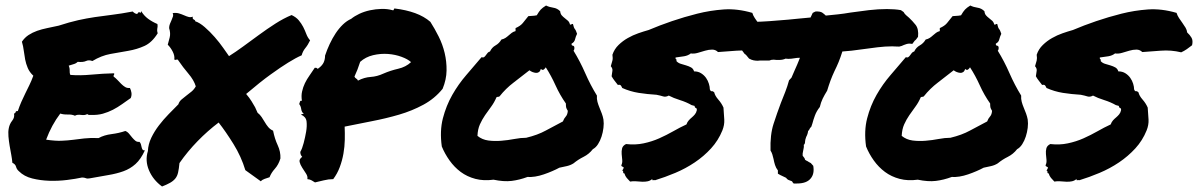

<svg xmlns="http://www.w3.org/2000/svg" viewBox="-20 -636 4299 689"><path d="M544.9 -549.8Q545.9 -543 545.4 -539.6Q544.9 -536.1 544.4 -533.2Q543.9 -530.3 543.9 -526.9Q543.9 -523.4 545.9 -516.6Q525.4 -483.4 498.5 -471.2Q471.7 -459 440.4 -453.6Q409.2 -448.2 376.5 -442.4Q343.8 -436.5 311.5 -417Q298.8 -421.9 288.6 -417Q278.3 -412.1 258.8 -414.1Q252.9 -408.2 244.1 -405.8Q235.4 -403.3 226.6 -400.4Q230.5 -391.6 230 -382.3Q229.5 -373 232.4 -367.2Q266.6 -364.3 308.1 -368.2Q349.6 -372.1 389.6 -373Q390.6 -368.2 388.7 -366.7Q386.7 -365.2 387.7 -361.3Q394.5 -356.4 401.4 -349.1Q408.2 -341.8 415 -335Q421.9 -328.1 429.2 -323.7Q436.5 -319.3 446.3 -320.3Q450.2 -312.5 451.7 -303.2Q453.1 -293.9 449.2 -284.2Q433.6 -273.4 418 -262.2Q402.3 -251 385.3 -242.2Q368.2 -233.4 349.1 -228Q330.1 -222.7 306.6 -223.6Q301.8 -223.6 299.3 -223.6Q296.9 -223.6 293 -226.6Q285.2 -221.7 271 -223.6Q256.8 -225.6 249 -220.7Q238.3 -225.6 223.1 -225.1Q208 -224.6 196.3 -228.5Q180.7 -208 168 -184.6Q155.3 -161.1 145.5 -134.8Q178.7 -129.9 200.7 -130.9Q222.7 -131.8 242.2 -134.3Q261.7 -136.7 282.2 -139.2Q302.7 -141.6 334 -140.6Q353.5 -151.4 380.4 -154.8Q407.2 -158.2 429.7 -166Q437.5 -163.1 443.4 -155.8Q449.2 -148.4 454.6 -142.1Q460 -135.7 465.8 -130.9Q471.7 -126 480.5 -127Q484.4 -123 485.8 -117.7Q487.3 -112.3 488.3 -107.4Q489.3 -102.5 491.7 -99.1Q494.1 -95.7 500 -96.7Q485.4 -64.5 466.3 -47.4Q447.3 -30.3 422.9 -21.5Q398.4 -12.7 368.7 -7.8Q338.9 -2.9 302.7 3.9Q293.9 5.9 288.1 3.4Q282.2 1 274.4 1Q252 5.9 220.7 9.8Q189.5 13.7 157.2 12.7Q125 11.7 95.7 4.4Q66.4 -2.9 47.9 -21.5Q40 -28.3 37.6 -37.6Q35.2 -46.9 24.4 -51.8Q23.4 -64.5 20.5 -80.1Q17.6 -95.7 14.6 -112.8Q11.7 -129.9 10.3 -146.5Q8.8 -163.1 11.7 -176.8Q14.6 -191.4 23.9 -203.1Q33.2 -214.8 30.3 -228.5Q35.2 -229.5 36.1 -233.9Q37.1 -238.3 43.9 -237.3Q49.8 -254.9 56.6 -270.5Q63.5 -286.1 70.8 -300.8Q78.1 -315.4 85.4 -330.6Q92.8 -345.7 99.6 -364.3Q85.9 -377 79.6 -392.1Q73.2 -407.2 70.3 -422.4Q67.4 -437.5 65.4 -453.6Q63.5 -469.7 58.6 -486.3Q68.4 -501 82.5 -510.3Q96.7 -519.5 113.3 -525.4Q129.9 -531.2 149.4 -535.2Q168.9 -539.1 190.4 -543.9Q229.5 -556.6 260.3 -563.5Q291 -570.3 320.8 -574.7Q350.6 -579.1 382.8 -583Q415 -586.9 456.1 -594.7Q464.8 -585.9 472.7 -585.9Q476.6 -594.7 481.9 -591.3Q487.3 -587.9 486.3 -596.7Q496.1 -580.1 511.2 -568.8Q526.4 -557.6 544.9 -549.8Z M860.4 -25.4Q845.7 -74.2 817.9 -119.1Q790 -164.1 764.6 -196.3Q724.6 -166 689 -129.4Q653.3 -92.8 624 -50.8Q622.1 -30.3 619.1 -17.1Q616.2 -3.9 608.9 4.9Q601.6 13.7 590.3 20Q579.1 26.4 561.5 33.2Q529.3 9.8 514.6 -24.9Q500 -59.6 510.7 -93.8Q511.7 -118.2 522.9 -141.6Q534.2 -165 550.3 -186Q566.4 -207 585 -226.1Q603.5 -245.1 620.1 -261.7Q623 -271.5 631.3 -278.8Q639.6 -286.1 648.9 -293Q658.2 -299.8 667.5 -307.6Q676.8 -315.4 682.6 -326.2Q675.8 -348.6 656.2 -371.6Q636.7 -394.5 620.1 -418.9Q618.2 -423.8 612.8 -421.9Q607.4 -419.9 605.5 -422.9Q607.4 -435.5 600.1 -450.2Q592.8 -464.8 582 -475.6Q585 -486.3 588.9 -501.5Q592.8 -516.6 586.9 -535.2Q586.9 -543 589.8 -550.3Q592.8 -557.6 595.7 -564Q598.6 -570.3 600.6 -576.7Q602.5 -583 599.6 -588.9Q612.3 -590.8 622.1 -587.9Q631.8 -585 640.6 -581.1Q649.4 -577.1 656.7 -575.2Q664.1 -573.2 671.9 -576.2Q670.9 -571.3 671.9 -569.3Q672.9 -567.4 674.8 -566.4Q676.8 -565.4 678.7 -564Q680.7 -562.5 680.7 -559.6Q696.3 -554.7 714.8 -538.6Q733.4 -522.5 750.5 -502.9Q767.6 -483.4 781.2 -463.9Q794.9 -444.3 801.8 -434.6Q825.2 -449.2 852.5 -469.2Q879.9 -489.3 909.2 -510.7Q938.5 -532.2 968.3 -551.3Q998 -570.3 1026.4 -582Q1043 -574.2 1052.2 -563Q1061.5 -551.8 1067.9 -539.6Q1074.2 -527.3 1079.1 -514.2Q1084 -501 1092.8 -491.2Q1085 -474.6 1075.7 -463.4Q1066.4 -452.1 1062.5 -437.5Q1042 -428.7 1013.7 -411.1Q988.3 -395.5 951.7 -369.1Q915 -342.8 863.3 -298.8Q875 -285.2 882.8 -272.5Q890.6 -259.8 895.5 -251Q900.4 -240.2 904.3 -231.4Q913.1 -224.6 918.9 -215.8Q924.8 -207 930.2 -197.8Q935.5 -188.5 942.4 -180.2Q949.2 -171.9 960 -167Q965.8 -137.7 976.6 -114.7Q987.3 -91.8 986.3 -67.4Q979.5 -44.9 966.3 -30.3Q953.1 -15.6 947.3 0Q938.5 2.9 929.7 5.9Q920.9 8.8 916 14.6Z M1396.5 -605.5Q1437.5 -600.6 1469.7 -588.9Q1502 -577.1 1524.4 -557.6Q1540 -533.2 1554.2 -504.9Q1568.4 -476.6 1575.7 -445.8Q1583 -415 1582.5 -382.8Q1582 -350.6 1568.4 -317.4Q1540 -282.2 1499.5 -260.3Q1459 -238.3 1412.1 -224.6Q1365.2 -210.9 1314.9 -201.2Q1264.6 -191.4 1216.8 -181.6Q1217.8 -159.2 1217.3 -134.3Q1216.8 -109.4 1212.4 -84.5Q1208 -59.6 1199.2 -36.1Q1190.4 -12.7 1175.8 6.8Q1159.2 6.8 1141.6 11.2Q1124 15.6 1110.4 18.6Q1103.5 14.6 1098.1 11.2Q1092.8 7.8 1083 6.8Q1085 -2.9 1078.1 -13.2Q1071.3 -23.4 1064.5 -34.2Q1057.6 -44.9 1055.2 -54.7Q1052.7 -64.5 1064.5 -73.2Q1057.6 -80.1 1057.6 -90.8Q1064.5 -102.5 1069.8 -123Q1075.2 -143.6 1078.6 -163.6Q1082 -183.6 1080.1 -200.2Q1078.1 -216.8 1060.5 -224.6Q1061.5 -226.6 1064.5 -226.6Q1067.4 -226.6 1070.3 -227.5Q1062.5 -233.4 1061 -244.1Q1059.6 -254.9 1053.7 -262.7Q1055.7 -267.6 1056.6 -271.5Q1057.6 -275.4 1063.5 -274.4Q1060.5 -292 1064 -307.6Q1067.4 -323.2 1074.2 -337.4Q1081.1 -351.6 1090.8 -365.2Q1100.6 -378.9 1109.4 -392.6Q1116.2 -393.6 1117.7 -390.6Q1119.1 -387.7 1124 -391.6Q1136.7 -401.4 1141.6 -412.1Q1146.5 -422.9 1146.5 -436.5Q1153.3 -457 1163.1 -478Q1172.9 -499 1184.6 -516.6Q1196.3 -534.2 1210.4 -547.9Q1224.6 -561.5 1240.2 -568.4Q1252 -578.1 1269.5 -586.4Q1287.1 -594.7 1307.6 -599.1Q1328.1 -603.5 1349.1 -604Q1370.1 -604.5 1387.7 -599.6Q1392.6 -597.7 1393.1 -601.6Q1393.6 -605.5 1396.5 -605.5ZM1356.4 -372.1Q1380.9 -382.8 1408.7 -389.2Q1436.5 -395.5 1455.1 -413.1Q1443.4 -423.8 1420.9 -432.1Q1398.4 -440.4 1372.1 -442.4Q1345.7 -444.3 1318.8 -438Q1292 -431.6 1272.5 -414.1Q1266.6 -396.5 1262.7 -386.2Q1258.8 -376 1252 -361.3Q1253.9 -356.4 1258.3 -354Q1262.7 -351.6 1264.6 -346.7Q1287.1 -358.4 1310.1 -359.9Q1333 -361.3 1356.4 -372.1Z M2122.1 -293Q2121.1 -281.2 2124 -270.5Q2127 -259.8 2131.3 -249.5Q2135.7 -239.3 2139.6 -228.5Q2143.6 -217.8 2145.5 -207Q2147.5 -193.4 2145.5 -177.2Q2143.6 -161.1 2138.7 -146Q2133.8 -130.9 2126 -118.7Q2118.2 -106.4 2107.4 -100.6Q2093.8 -83 2074.2 -73.2Q2054.7 -63.5 2038.1 -49.8Q2027.3 -43 2014.2 -40Q2001 -37.1 1987.3 -34.2Q1976.6 -28.3 1961.9 -22Q1947.3 -15.6 1931.6 -10.3Q1916 -4.9 1900.4 -2.4Q1884.8 0 1873 -1Q1843.8 9.8 1815.9 13.2Q1788.1 16.6 1751 8.8Q1715.8 13.7 1686 5.9Q1656.2 -2 1633.3 -19Q1610.4 -36.1 1593.3 -60.1Q1576.2 -84 1565.4 -110.4Q1557.6 -166 1569.3 -211.4Q1581.1 -256.8 1603 -295.4Q1625 -334 1653.3 -366.7Q1681.6 -399.4 1708 -430.7Q1713.9 -428.7 1717.3 -431.2Q1720.7 -433.6 1723.6 -438Q1726.6 -442.4 1730 -446.3Q1733.4 -450.2 1738.3 -451.2Q1745.1 -465.8 1758.3 -473.1Q1771.5 -480.5 1779.3 -494.1Q1788.1 -496.1 1793.9 -500Q1799.8 -503.9 1805.2 -508.8Q1810.5 -513.7 1816.4 -518.1Q1822.3 -522.5 1830.1 -524.4V-535.2Q1847.7 -543 1856 -553.2Q1864.3 -563.5 1876 -578.1Q1884.8 -579.1 1890.1 -579.1Q1895.5 -579.1 1906.2 -581.1Q1914.1 -594.7 1920.4 -601.6Q1926.8 -608.4 1939.5 -616.2Q1951.2 -610.4 1965.3 -608.4Q1979.5 -606.4 1990.2 -595.7Q1991.2 -585.9 1996.1 -580.6Q2001 -575.2 2006.8 -570.8Q2012.7 -566.4 2018.1 -561.5Q2023.4 -556.6 2025.4 -547.9Q2029.3 -546.9 2030.8 -548.8Q2032.2 -550.8 2036.1 -549.8Q2039.1 -536.1 2043 -531.7Q2046.9 -527.3 2050.8 -514.6Q2045.9 -504.9 2043.5 -494.6Q2041 -484.4 2031.2 -479.5Q2030.3 -472.7 2035.2 -472.2Q2040 -471.7 2041 -466.8Q2042 -458 2038.1 -454.1Q2061.5 -416 2080.1 -373.5Q2098.6 -331.1 2122.1 -293ZM2000 -200.2Q2003.9 -210.9 2010.3 -217.8Q2016.6 -224.6 2017.6 -238.3Q2012.7 -246.1 2011.7 -250.5Q2010.7 -254.9 2010.7 -264.6Q1989.3 -294.9 1973.6 -329.6Q1958 -364.3 1938.5 -394.5Q1936.5 -390.6 1931.6 -386.7Q1926.8 -382.8 1920.9 -388.7Q1918.9 -380.9 1914.1 -377.4Q1909.2 -374 1903.3 -374.5Q1897.5 -375 1891.1 -377.4Q1884.8 -379.9 1879.9 -383.8Q1851.6 -361.3 1823.2 -339.8Q1794.9 -318.4 1772.5 -290Q1768.6 -288.1 1767.6 -288.6Q1766.6 -289.1 1761.7 -287.1Q1753.9 -268.6 1742.7 -253.4Q1731.4 -238.3 1720.7 -222.7Q1710 -207 1702.1 -189.5Q1694.3 -171.9 1693.4 -148.4Q1710 -134.8 1732.4 -131.8Q1754.9 -128.9 1778.8 -130.9Q1802.7 -132.8 1825.7 -137.2Q1848.6 -141.6 1868.2 -141.6Q1909.2 -151.4 1938.5 -167.5Q1967.8 -183.6 2000 -200.2Z M2177.7 -439.5Q2184.6 -460 2199.7 -474.6Q2214.8 -489.3 2232.9 -499.5Q2251 -509.8 2270.5 -516.6Q2290 -523.4 2307.6 -528.3Q2346.7 -544.9 2391.1 -560.1Q2435.5 -575.2 2481.9 -586.9Q2528.3 -598.6 2577.1 -602.1Q2626 -605.5 2679.7 -589.8Q2682.6 -580.1 2688.5 -571.3Q2694.3 -562.5 2700.7 -553.7Q2707 -544.9 2711.9 -536.6Q2716.8 -528.3 2717.8 -519.5Q2727.5 -510.7 2733.4 -500.5Q2739.3 -490.2 2735.4 -473.6Q2725.6 -465.8 2716.3 -459.5Q2707 -453.1 2696.3 -448.2Q2660.2 -457 2623 -454.1Q2585.9 -451.2 2556.6 -449.2Q2547.9 -458 2535.6 -458Q2523.4 -458 2510.3 -454.1Q2497.1 -450.2 2483.9 -446.3Q2470.7 -442.4 2459 -444.3Q2449.2 -436.5 2435.1 -434.1Q2420.9 -431.6 2404.3 -429.7Q2403.3 -424.8 2406.2 -423.3Q2409.2 -421.9 2407.2 -417Q2413.1 -410.2 2422.4 -407.2Q2431.6 -404.3 2441.9 -401.4Q2452.1 -398.4 2460 -394Q2467.8 -389.6 2470.7 -379.9Q2485.4 -379.9 2496.1 -373Q2506.8 -366.2 2513.7 -356.4Q2520.5 -346.7 2523.9 -335.4Q2527.3 -324.2 2527.3 -315.4Q2530.3 -307.6 2534.2 -308.6Q2538.1 -309.6 2543 -304.7Q2545.9 -292 2557.6 -278.8Q2569.3 -265.6 2576.2 -250Q2578.1 -225.6 2579.1 -206.5Q2580.1 -187.5 2572.3 -168Q2557.6 -131.8 2531.7 -103.5Q2505.9 -75.2 2473.1 -53.2Q2440.4 -31.2 2403.3 -15.6Q2366.2 0 2331.1 10.7Q2327.1 9.8 2323.2 10.7Q2319.3 11.7 2321.3 5.9Q2313.5 12.7 2304.2 14.6Q2294.9 16.6 2284.2 16.1Q2273.4 15.6 2262.2 14.6Q2251 13.7 2241.2 15.6Q2234.4 8.8 2229 2.4Q2223.6 -3.9 2220.7 -13.7Q2215.8 -13.7 2216.3 -18.6Q2216.8 -23.4 2212.9 -23.4Q2218.8 -33.2 2218.3 -34.7Q2217.8 -36.1 2215.3 -37.1Q2212.9 -38.1 2210.9 -39.6Q2209 -41 2210 -43.9Q2213.9 -51.8 2212.9 -62Q2211.9 -72.3 2210.9 -83Q2210 -93.8 2212.4 -103.5Q2214.8 -113.3 2226.6 -119.1Q2259.8 -115.2 2289.6 -121.6Q2319.3 -127.9 2345.7 -139.6Q2372.1 -151.4 2396 -165Q2419.9 -178.7 2443.4 -189.5Q2446.3 -198.2 2451.7 -204.1Q2457 -210 2462.9 -214.8Q2468.8 -219.7 2473.6 -225.6Q2478.5 -231.4 2480.5 -240.2Q2481.4 -247.1 2477.1 -248.5Q2472.7 -250 2472.7 -255.9L2461.9 -258.8Q2443.4 -269.5 2419.9 -276.9Q2396.5 -284.2 2379.9 -293Q2369.1 -287.1 2359.9 -290Q2350.6 -293 2335.9 -295.9Q2302.7 -297.9 2272 -302.7Q2241.2 -307.6 2212.9 -320.3Q2210.9 -325.2 2208 -329.1Q2205.1 -333 2197.3 -331.1Q2191.4 -338.9 2185.5 -346.2Q2179.7 -353.5 2174.8 -362.3Q2176.8 -374 2177.7 -382.3Q2178.7 -390.6 2171.9 -398.4Q2175.8 -411.1 2177.7 -418.9Q2179.7 -426.8 2177.7 -439.5Z M3181.6 -469.7Q3157.2 -469.7 3128.9 -466.3Q3100.6 -462.9 3073.2 -459Q3053.7 -456.1 3035.6 -454.1Q3017.6 -452.1 3002.9 -451.2Q2996.1 -429.7 2989.3 -413.1Q2982.4 -396.5 2974.6 -380.9Q2966.8 -364.3 2960.4 -347.2Q2954.1 -330.1 2948.2 -310.5Q2938.5 -294.9 2932.1 -281.7Q2925.8 -268.6 2921.9 -252Q2910.2 -237.3 2904.3 -221.2Q2898.4 -205.1 2895.5 -193.4L2891.6 -181.6Q2885.7 -175.8 2884.8 -172.4Q2883.8 -168.9 2879.9 -166Q2878.9 -155.3 2873 -144.5Q2871.1 -139.6 2870.1 -135.3Q2869.1 -130.9 2869.1 -128.9Q2869.1 -119.1 2864.3 -116.2Q2865.2 -111.3 2864.3 -106Q2863.3 -100.6 2862.3 -95.7Q2859.4 -84 2860.4 -77.1Q2863.3 -73.2 2865.7 -70.3Q2868.2 -67.4 2869.1 -62.5Q2875 -58.6 2877.9 -57.6Q2881.8 -54.7 2889.6 -50.8L2898.4 -41Q2903.3 -12.7 2889.6 3.9Q2875 22.5 2839.8 22.5H2828.1Q2823.2 17.6 2822.3 14.6Q2814.5 11.7 2809.6 9.8Q2804.7 7.8 2800.8 2Q2788.1 -3.9 2780.3 -7.8L2771.5 -12.7Q2771.5 -23.4 2771.5 -24.4Q2764.6 -33.2 2761.2 -43.9Q2757.8 -54.7 2755.9 -65.4Q2753.9 -74.2 2751.5 -82Q2749 -89.8 2745.1 -95.7Q2743.2 -152.3 2755.9 -191.4Q2768.6 -230.5 2782.2 -266.6Q2790 -286.1 2797.9 -306.2Q2805.7 -326.2 2811.5 -347.7L2820.3 -357.4Q2827.1 -373 2831.5 -383.3Q2835.9 -393.6 2840.8 -404.3Q2843.8 -411.1 2846.2 -417.5Q2848.6 -423.8 2850.6 -428.7Q2844.7 -428.7 2839.8 -428.2Q2835 -427.7 2830.1 -426.8Q2824.2 -425.8 2819.3 -425.3Q2814.5 -424.8 2809.6 -424.8Q2802.7 -424.8 2799.8 -425.8Q2789.1 -420.9 2776.4 -420.9H2766.6Q2763.7 -420.9 2761.2 -421.4Q2758.8 -421.9 2756.8 -421.9Q2747.1 -421.9 2741.2 -418.9Q2729.5 -418.9 2718.8 -418.9H2709Q2707 -418.9 2704.1 -418.5Q2701.2 -418 2699.2 -418Q2692.4 -418 2684.6 -419.4Q2676.8 -420.9 2668 -425.8Q2656.2 -441.4 2652.3 -442.4L2643.6 -454.1Q2642.6 -460 2640.6 -465.3Q2638.7 -470.7 2636.7 -477.5Q2632.8 -487.3 2629.4 -498.5Q2626 -509.8 2626 -525.4Q2627 -533.2 2629.9 -537.1Q2632.8 -541 2634.8 -543.9L2637.7 -558.6L2650.4 -557.6H2677.7Q2709 -557.6 2741.2 -560.1Q2773.4 -562.5 2807.6 -565.4Q2827.1 -567.4 2847.2 -569.3Q2867.2 -571.3 2888.7 -573.2Q2892.6 -582 2896.5 -589.8L2906.2 -594.7Q2923.8 -595.7 2931.2 -590.3Q2938.5 -585 2943.4 -580.1Q2964.8 -582 2986.8 -584.5Q3008.8 -586.9 3031.2 -590.8Q3064.5 -595.7 3098.1 -599.6Q3131.8 -603.5 3163.1 -603.5Q3176.8 -603.5 3189.5 -602.5Q3202.1 -601.6 3212.9 -599.6L3222.7 -592.8Q3225.6 -586.9 3231 -582Q3236.3 -577.1 3242.2 -572.3Q3253.9 -561.5 3265.6 -546.9Q3277.3 -532.2 3274.4 -503.9Q3266.6 -492.2 3262.7 -490.2L3253.9 -478.5L3244.1 -479.5Q3238.3 -479.5 3233.4 -478Q3228.5 -476.6 3223.6 -474.6Q3219.7 -472.7 3215.8 -471.2Q3211.9 -469.7 3207 -468.8Q3198.2 -468.8 3192.9 -469.2Q3187.5 -469.7 3181.6 -469.7Z M3644.5 -293Q3643.6 -281.2 3646.5 -270.5Q3649.4 -259.8 3653.8 -249.5Q3658.2 -239.3 3662.1 -228.5Q3666 -217.8 3668 -207Q3669.9 -193.4 3668 -177.2Q3666 -161.1 3661.1 -146Q3656.2 -130.9 3648.4 -118.7Q3640.6 -106.4 3629.9 -100.6Q3616.2 -83 3596.7 -73.2Q3577.1 -63.5 3560.5 -49.8Q3549.8 -43 3536.6 -40Q3523.4 -37.1 3509.8 -34.2Q3499 -28.3 3484.4 -22Q3469.7 -15.6 3454.1 -10.3Q3438.5 -4.9 3422.9 -2.4Q3407.2 0 3395.5 -1Q3366.2 9.8 3338.4 13.2Q3310.5 16.6 3273.4 8.8Q3238.3 13.7 3208.5 5.9Q3178.7 -2 3155.8 -19Q3132.8 -36.1 3115.7 -60.1Q3098.6 -84 3087.9 -110.4Q3080.1 -166 3091.8 -211.4Q3103.5 -256.8 3125.5 -295.4Q3147.5 -334 3175.8 -366.7Q3204.1 -399.4 3230.5 -430.7Q3236.3 -428.7 3239.7 -431.2Q3243.2 -433.6 3246.1 -438Q3249 -442.4 3252.4 -446.3Q3255.9 -450.2 3260.7 -451.2Q3267.6 -465.8 3280.8 -473.1Q3293.9 -480.5 3301.8 -494.1Q3310.5 -496.1 3316.4 -500Q3322.3 -503.9 3327.6 -508.8Q3333 -513.7 3338.9 -518.1Q3344.7 -522.5 3352.5 -524.4V-535.2Q3370.1 -543 3378.4 -553.2Q3386.7 -563.5 3398.4 -578.1Q3407.2 -579.1 3412.6 -579.1Q3418 -579.1 3428.7 -581.1Q3436.5 -594.7 3442.9 -601.6Q3449.2 -608.4 3461.9 -616.2Q3473.6 -610.4 3487.8 -608.4Q3502 -606.4 3512.7 -595.7Q3513.7 -585.9 3518.6 -580.6Q3523.4 -575.2 3529.3 -570.8Q3535.2 -566.4 3540.5 -561.5Q3545.9 -556.6 3547.9 -547.9Q3551.8 -546.9 3553.2 -548.8Q3554.7 -550.8 3558.6 -549.8Q3561.5 -536.1 3565.4 -531.7Q3569.3 -527.3 3573.2 -514.6Q3568.4 -504.9 3565.9 -494.6Q3563.5 -484.4 3553.7 -479.5Q3552.7 -472.7 3557.6 -472.2Q3562.5 -471.7 3563.5 -466.8Q3564.5 -458 3560.5 -454.1Q3584 -416 3602.5 -373.5Q3621.1 -331.1 3644.5 -293ZM3522.5 -200.2Q3526.4 -210.9 3532.7 -217.8Q3539.1 -224.6 3540 -238.3Q3535.2 -246.1 3534.2 -250.5Q3533.2 -254.9 3533.2 -264.6Q3511.7 -294.9 3496.1 -329.6Q3480.5 -364.3 3460.9 -394.5Q3459 -390.6 3454.1 -386.7Q3449.2 -382.8 3443.4 -388.7Q3441.4 -380.9 3436.5 -377.4Q3431.6 -374 3425.8 -374.5Q3419.9 -375 3413.6 -377.4Q3407.2 -379.9 3402.3 -383.8Q3374 -361.3 3345.7 -339.8Q3317.4 -318.4 3294.9 -290Q3291 -288.1 3290 -288.6Q3289.1 -289.1 3284.2 -287.1Q3276.4 -268.6 3265.1 -253.4Q3253.9 -238.3 3243.2 -222.7Q3232.4 -207 3224.6 -189.5Q3216.8 -171.9 3215.8 -148.4Q3232.4 -134.8 3254.9 -131.8Q3277.3 -128.9 3301.3 -130.9Q3325.2 -132.8 3348.1 -137.2Q3371.1 -141.6 3390.6 -141.6Q3431.6 -151.4 3460.9 -167.5Q3490.2 -183.6 3522.5 -200.2Z M3700.2 -439.5Q3707 -460 3722.2 -474.6Q3737.3 -489.3 3755.4 -499.5Q3773.4 -509.8 3793 -516.6Q3812.5 -523.4 3830.1 -528.3Q3869.1 -544.9 3913.6 -560.1Q3958 -575.2 4004.4 -586.9Q4050.8 -598.6 4099.6 -602.1Q4148.4 -605.5 4202.1 -589.8Q4205.1 -580.1 4210.9 -571.3Q4216.8 -562.5 4223.1 -553.7Q4229.5 -544.9 4234.4 -536.6Q4239.3 -528.3 4240.2 -519.5Q4250 -510.7 4255.9 -500.5Q4261.7 -490.2 4257.8 -473.6Q4248 -465.8 4238.8 -459.5Q4229.5 -453.1 4218.8 -448.2Q4182.6 -457 4145.5 -454.1Q4108.4 -451.2 4079.1 -449.2Q4070.3 -458 4058.1 -458Q4045.9 -458 4032.7 -454.1Q4019.5 -450.2 4006.3 -446.3Q3993.2 -442.4 3981.4 -444.3Q3971.7 -436.5 3957.5 -434.1Q3943.4 -431.6 3926.8 -429.7Q3925.8 -424.8 3928.7 -423.3Q3931.6 -421.9 3929.7 -417Q3935.5 -410.2 3944.8 -407.2Q3954.1 -404.3 3964.4 -401.4Q3974.6 -398.4 3982.4 -394Q3990.2 -389.6 3993.2 -379.9Q4007.8 -379.9 4018.6 -373Q4029.3 -366.2 4036.1 -356.4Q4043 -346.7 4046.4 -335.4Q4049.8 -324.2 4049.8 -315.4Q4052.7 -307.6 4056.6 -308.6Q4060.5 -309.6 4065.4 -304.7Q4068.4 -292 4080.1 -278.8Q4091.8 -265.6 4098.6 -250Q4100.6 -225.6 4101.6 -206.5Q4102.5 -187.5 4094.7 -168Q4080.1 -131.8 4054.2 -103.5Q4028.3 -75.2 3995.6 -53.2Q3962.9 -31.2 3925.8 -15.6Q3888.7 0 3853.5 10.7Q3849.6 9.8 3845.7 10.7Q3841.8 11.7 3843.8 5.9Q3835.9 12.7 3826.7 14.6Q3817.4 16.6 3806.6 16.1Q3795.9 15.6 3784.7 14.6Q3773.4 13.7 3763.7 15.6Q3756.8 8.8 3751.5 2.4Q3746.1 -3.9 3743.2 -13.7Q3738.3 -13.7 3738.8 -18.6Q3739.3 -23.4 3735.4 -23.4Q3741.2 -33.2 3740.7 -34.7Q3740.2 -36.1 3737.8 -37.1Q3735.4 -38.1 3733.4 -39.6Q3731.4 -41 3732.4 -43.9Q3736.3 -51.8 3735.4 -62Q3734.4 -72.3 3733.4 -83Q3732.4 -93.8 3734.9 -103.5Q3737.3 -113.3 3749 -119.1Q3782.2 -115.2 3812 -121.6Q3841.8 -127.9 3868.2 -139.6Q3894.5 -151.4 3918.5 -165Q3942.4 -178.7 3965.8 -189.5Q3968.8 -198.2 3974.1 -204.1Q3979.5 -210 3985.4 -214.8Q3991.2 -219.7 3996.1 -225.6Q4001 -231.4 4002.9 -240.2Q4003.9 -247.1 3999.5 -248.5Q3995.1 -250 3995.1 -255.9L3984.4 -258.8Q3965.8 -269.5 3942.4 -276.9Q3918.9 -284.2 3902.3 -293Q3891.6 -287.1 3882.3 -290Q3873 -293 3858.4 -295.9Q3825.2 -297.9 3794.4 -302.7Q3763.7 -307.6 3735.4 -320.3Q3733.4 -325.2 3730.5 -329.1Q3727.5 -333 3719.7 -331.1Q3713.9 -338.9 3708 -346.2Q3702.1 -353.5 3697.3 -362.3Q3699.2 -374 3700.2 -382.3Q3701.2 -390.6 3694.3 -398.4Q3698.2 -411.1 3700.2 -418.9Q3702.1 -426.8 3700.2 -439.5Z"/></svg>

Font: Permanent Marker
Style: Regular
Weight: 400
Designer: Font Diner, Inc
Foundry: Font Diner, Inc
Version: Version 1.001